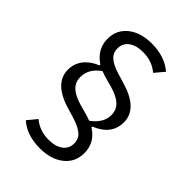

<svg xmlns="http://www.w3.org/2000/svg" viewBox="-248 -819 1083 1083"><g transform="rotate(45 293.0 -277.5)"><path d="M277 155Q174 155 110 99L156 43Q207 86 278 86Q333 86 364.5 62.5Q396 39 396 -2Q396 -38 370 -60.5Q344 -83 292 -99L229 -118Q76 -164 76 -271Q76 -319 104.5 -356Q133 -393 185 -414V-421Q111 -470 111 -552Q111 -624 165 -667Q219 -710 308 -710Q410 -710 476 -654L429 -598Q378 -641 307 -641Q252 -641 220.5 -617.5Q189 -594 189 -553Q189 -517 215 -494.5Q241 -472 293 -456L356 -437Q510 -391 510 -284Q510 -185 400 -141V-135Q475 -88 475 -4Q475 69 420.5 112Q366 155 277 155ZM365 -152Q431 -200 431 -263Q431 -305 402.5 -331.5Q374 -358 314 -375L252 -392Q238 -396 220 -403Q155 -358 155 -292Q155 -250 183 -223.5Q211 -197 271 -180L333 -163Q347 -159 365 -152Z"/></g></svg>

Font: Anuphan
Style: Regular
Weight: 400
Designer: Mike Abbink, Paul van der Laan, Pieter van Rosmalen, Mint Tantisuwanna
Foundry: Bold Monday; Cadson Demak
Version: Version 3.002;hotconv 1.0.109;makeotfexe 2.5.65596